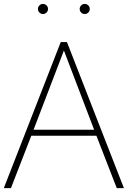

<svg xmlns="http://www.w3.org/2000/svg" viewBox="-22 -966 657 986"><path d="M-2.4 0 290 -750H321.8L614.3 0H577.6L473.1 -269H138.7L34.2 0ZM150.4 -299.8H461.4L306.2 -706.5ZM394.8 -901.6Q387.2 -909.2 387.2 -919.9Q387.2 -930.7 394.8 -938.2Q402.3 -945.8 413.1 -945.8Q423.8 -945.8 431.4 -938.2Q439 -930.7 439 -919.9Q439 -909.2 431.4 -901.6Q423.8 -894 413.1 -894Q402.3 -894 394.8 -901.6ZM180.4 -901.6Q172.9 -909.2 172.9 -919.9Q172.9 -930.7 180.4 -938.2Q188 -945.8 198.7 -945.8Q209.5 -945.8 217 -938.2Q224.6 -930.7 224.6 -919.9Q224.6 -909.2 217 -901.6Q209.5 -894 198.7 -894Q188 -894 180.4 -901.6Z"/></svg>

Font: Spartan MB ExtLt
Style: Regular
Weight: 200
Designer: Matt Bailey, Mirko Velimirovic
Foundry: Matt Bailey
Version: Version 1.005